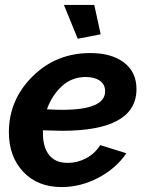

<svg xmlns="http://www.w3.org/2000/svg" viewBox="-20 -748 591 778"><path d="M388 -609 295 -591 239 -728H362ZM231 -218Q210 -218 154 -220V-207Q154 -152 179 -120Q204 -88 254 -88Q294 -88 329.5 -107Q365 -126 386 -160L492 -127Q451 -66 379 -28Q307 10 230 10Q132 10 74 -52Q16 -114 16 -212Q16 -343 111.5 -438Q207 -533 346 -533Q432 -533 482.5 -494.5Q533 -456 533 -387Q533 -218 231 -218ZM327 -436Q272 -436 231.5 -399.5Q191 -363 170 -305Q212 -303 232 -303Q406 -303 406 -378Q406 -406 384.5 -421Q363 -436 327 -436Z"/></svg>

Font: Raleway-v4020
Style: Bold Italic
Weight: 700
Italic angle: -12°
Designer: Matt McInerney, Pablo Impallari, Rodrigo Fuenzalida
Foundry: Matt McInerney, Pablo Impallari, Rodrigo Fuenzalida
Version: Version 4.020;PS 004.020;hotconv 1.0.88;makeotf.lib2.5.64775